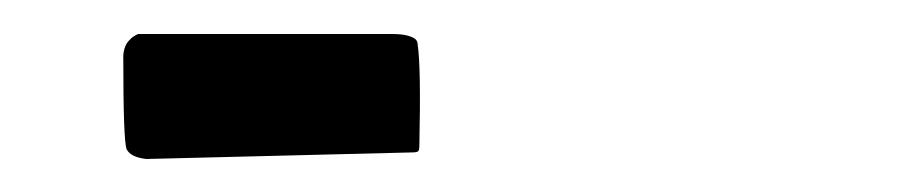

<svg xmlns="http://www.w3.org/2000/svg" viewBox="-20 -383 540 114"><path d="M229 -296.9Q230 -343.3 228 -356.4Q228 -358.4 226.8 -359.6Q225.6 -360.8 222.2 -361.8Q218.8 -362.8 212.9 -362.8H62Q58.6 -361.3 57.1 -359.4Q53.7 -356.4 53.2 -350.1Q53.2 -298.8 55.2 -294.4Q57.6 -289.6 66.9 -288.6L224.6 -292.5Q227.5 -292.5 228.3 -293.2Q229 -293.9 229 -296.9Z"/></svg>

Font: NaikaiFont
Style: Light
Weight: 300
Version: Version 1.89